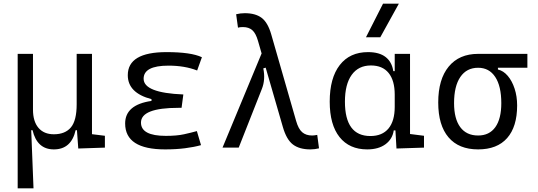

<svg xmlns="http://www.w3.org/2000/svg" viewBox="-20 -815 2970 1060"><path d="M277.3 9.8Q184.6 9.8 159.7 -96.2H152.3L165 224.6H77.6V-517.6H162.1V-210Q162.1 -144.5 192.4 -109.1Q222.7 -73.7 277.3 -73.7Q339.8 -73.7 371.6 -111.8Q403.3 -149.9 403.3 -239.3V-517.6H487.8V-74.2L559.1 -65.4V0L412.1 4.9L404.8 -96.2H397.5Q373.5 9.8 277.3 9.8Z M891.6 9.8Q670.9 9.8 670.9 -133.3Q670.9 -236.8 816.4 -257.8V-267.6Q685.5 -301.8 685.5 -399.9Q685.5 -527.3 899.4 -527.3Q1035.2 -527.3 1094.7 -499L1068.4 -425.8Q1000 -452.6 910.2 -452.6Q772.9 -452.6 772.9 -380.4Q772.9 -302.2 992.2 -293.5L982.4 -219.7H965.8Q758.3 -219.7 758.3 -138.2Q758.3 -64.9 895.5 -64.9Q956.1 -64.9 995.8 -73.7Q1035.6 -82.5 1066.9 -91.3L1089.8 -13.7Q1051.3 -2.9 1001.5 3.4Q951.7 9.8 891.6 9.8Z M1693.4 9.8Q1632.8 9.8 1597.2 -17.3Q1561.5 -44.4 1541.5 -114.3L1446.8 -441.4L1433.6 -437.5Q1446.3 -375.5 1425.8 -324.2L1297.9 0H1208.5L1424.3 -520L1404.3 -589.4Q1392.1 -631.8 1372.6 -648.7Q1353 -665.5 1321.8 -665.5Q1315.4 -665.5 1308.8 -665Q1302.2 -664.6 1293.9 -662.1L1283.7 -736.3Q1307.1 -742.2 1331.5 -742.2Q1390.1 -742.2 1424.3 -716.6Q1458.5 -690.9 1477.5 -625L1614.7 -147.9Q1627.4 -103 1648.4 -85Q1669.4 -66.9 1703.1 -66.9Q1714.4 -66.9 1731.4 -70.3L1741.2 3.9Q1717.8 9.8 1693.4 9.8Z M2007.3 9.8Q1908.7 9.8 1854.5 -58.3Q1800.3 -126.5 1800.3 -253.9Q1800.3 -384.3 1855.7 -455.8Q1911.1 -527.3 2011.7 -527.3Q2074.2 -527.3 2108.9 -500.2Q2143.6 -473.1 2151.4 -422.4H2159.2V-517.6H2243.7V-75.2L2320.8 -65.4V0L2168.9 4.9L2163.1 -95.2H2153.8Q2147 -47.4 2108.4 -18.8Q2069.8 9.8 2007.3 9.8ZM2159.2 -225.1V-292.5Q2159.2 -370.6 2125.5 -412.1Q2091.8 -453.6 2027.8 -453.6Q1959 -453.6 1921.6 -401.6Q1884.3 -349.6 1884.3 -253.9Q1884.3 -64 2024.9 -64Q2090.3 -64 2124.8 -105.5Q2159.2 -147 2159.2 -225.1ZM2000.5 -609.4 2094.7 -794.9H2182.1L2079.6 -609.4Z M2619.6 9.8Q2512.7 9.8 2456.1 -56.9Q2399.4 -123.5 2399.4 -249Q2399.4 -377.4 2457.3 -447.5Q2515.1 -517.6 2619.6 -517.6H2891.6V-440.9H2729V-431.2Q2759.3 -424.3 2783.2 -396.2Q2807.1 -368.2 2821 -325.7Q2835 -283.2 2835 -232.9Q2835 -115.2 2779.8 -52.7Q2724.6 9.8 2619.6 9.8ZM2619.6 -66.9Q2681.6 -66.9 2714.6 -113Q2747.6 -159.2 2747.6 -245.6Q2747.6 -339.4 2714.1 -390.1Q2680.7 -440.9 2619.6 -440.9Q2556.2 -440.9 2521.5 -390.1Q2486.8 -339.4 2486.8 -245.6Q2486.8 -159.2 2521 -113Q2555.2 -66.9 2619.6 -66.9Z"/></svg>

Font: Cascadia Code NF SemiLight
Style: Regular
Weight: 350
Monospace: yes
Designer: Aaron Bell
Foundry: Saja Typeworks
Version: Version 2404.023; ttfautohint (v1.8.4)